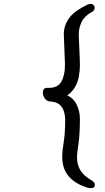

<svg xmlns="http://www.w3.org/2000/svg" viewBox="-20 -805 540 990"><path d="M234 -352Q278 -352 296.5 -384.5Q315 -417 315 -472Q315 -492 312 -552Q309 -612 309 -629Q309 -673 336 -711Q363 -749 433 -782Q442 -785 447 -785Q458 -785 463 -778.5Q468 -772 468 -765Q468 -751 455 -744Q417 -724 401.5 -693Q386 -662 386 -627Q386 -614 389 -554Q392 -494 392 -467.5Q392 -441 386.5 -410.5Q381 -380 366 -355Q351 -330 327 -313Q357 -300 373 -270Q392 -234 392 -193Q392 -114 384.5 -62.5Q377 -11 377 4Q377 45 395 74Q413 103 454 126Q469 135 469 149Q469 165 449 165Q442 165 433 163Q371 145 336 106Q301 67 301 4Q301 -28 308.5 -72.5Q316 -117 316 -189Q316 -210 309.5 -231Q303 -252 286.5 -266Q270 -280 237 -282Q221 -283 211 -297.5Q201 -312 201 -327Q201 -352 223 -352Z"/></svg>

Font: Moon Stars Kai HW
Style: Bold
Weight: 700
Designer: GuiWonder
Version: Version 1.101